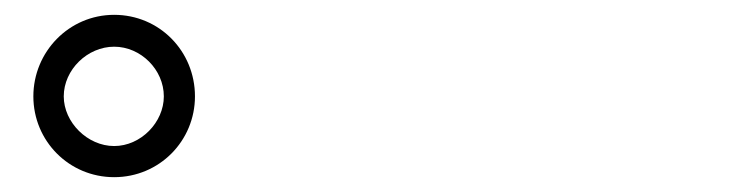

<svg xmlns="http://www.w3.org/2000/svg" viewBox="-20 -806 996 259"><path d="M25 -676C25 -616 73 -567 134 -567C195 -567 243 -616 243 -676C243 -737 195 -786 134 -786C73 -786 25 -736 25 -676ZM66 -676C66 -712 98 -743 134 -743C170 -743 201 -712 201 -676C201 -641 170 -609 134 -609C98 -609 66 -641 66 -676Z"/></svg>

Font: Kinto Sans
Style: Regular
Weight: 400
Designer: Authors: Ryoko NISHIZUKA  (kana & ideographs); Paul D. Hunt (Latin, Greek & Cyrillic); Wenlong ZHANG  (bopomofo); Sandol
Foundry: Adobe Systems Incorporated, ookami Inc.
Version: Version 0.001